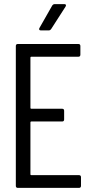

<svg xmlns="http://www.w3.org/2000/svg" viewBox="-20 -914 437 934"><path d="M57 -10V-690Q57 -700 67 -700H361Q371 -700 371 -690V-648Q371 -638 361 -638H132Q128 -638 128 -634V-389Q128 -385 132 -385H282Q292 -385 292 -375V-333Q292 -323 282 -323H132Q128 -323 128 -319V-66Q128 -62 132 -62H364Q374 -62 374 -52V-10Q374 0 364 0H67Q57 0 57 -10ZM172 -778 234 -887Q239 -894 246 -894H293Q299 -894 300.5 -890.5Q302 -887 299 -882L229 -773Q224 -766 217 -766H179Q173 -766 171 -769.5Q169 -773 172 -778Z"/></svg>

Font: Barlow Condensed
Style: Regular
Weight: 400
Width: 3
Designer: Jeremy Tribby
Foundry: Tribby Type
Version: Version 1.500